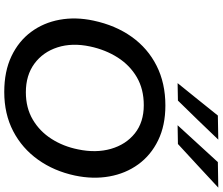

<svg xmlns="http://www.w3.org/2000/svg" viewBox="-90 -918 1021 880"><g transform="rotate(90 420.0 -478.5)"><path d="M402 12Q307.5 12 238.2 -21Q169 -54 126.8 -111Q84.5 -168 71 -241.8Q57.5 -315.5 75 -397Q96.5 -498 149.2 -572Q202 -646 281.8 -686.2Q361.5 -726.5 464 -726.5Q555.5 -726.5 623.8 -693.2Q692 -660 734 -602Q776 -544 789.2 -469.2Q802.5 -394.5 785 -311.5Q764.5 -216 712.5 -143Q660.5 -70 581.8 -29Q503 12 402 12ZM403.5 -87Q475 -87 528.8 -118.8Q582.5 -150.5 617 -204.5Q651.5 -258.5 665 -325.5Q682.5 -408 662.8 -476.8Q643 -545.5 591.8 -586.5Q540.5 -627.5 462.5 -627.5Q389 -627.5 334.2 -595.5Q279.5 -563.5 244 -507.8Q208.5 -452 193.5 -381.5Q176 -299 197.5 -232.2Q219 -165.5 272.2 -126.2Q325.5 -87 403.5 -87ZM554.5 -782.5Q597.5 -829.5 639.2 -875Q681 -920.5 723.5 -967L840.5 -969Q789 -921 739.2 -875Q689.5 -829 640.5 -784ZM361.5 -782.5Q399.5 -829.5 436.2 -875Q473 -920.5 510 -967L620.5 -969Q575 -921 530.5 -875.2Q486 -829.5 441.5 -784Z"/></g></svg>

Font: Commissioner Medium
Style: Italic
Weight: 500
Italic angle: -12°
Designer: Kostas Bartsokas
Foundry: Kostas Bartsokas
Version: Version 1.000; ttfautohint (v1.8.3)